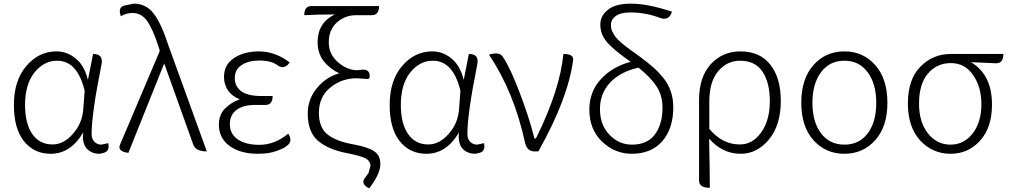

<svg xmlns="http://www.w3.org/2000/svg" viewBox="-20 -828 5520 1050"><path d="M257 13Q166 13 111 -56Q56 -125 56 -254Q56 -388 124 -467Q192 -547 289 -547Q346 -547 393 -509Q441 -471 461 -391L489 -533Q547 -533 535 -475Q481 -207 481 -95Q481 -69 496 -53Q512 -37 534 -37L572 -45Q582 1 543 9L525 13Q479 13 453 -17Q428 -48 435 -104Q367 13 257 13ZM267 -38Q327 -38 377 -94Q428 -150 435 -226L443 -331Q404 -496 292 -496Q220 -496 168 -431Q117 -366 117 -254Q117 -154 156 -96Q196 -38 267 -38Z M682 8Q621 0 636 -36L854 -550L846 -576Q815 -671 784 -714Q753 -757 705 -757Q670 -757 641 -739Q623 -790 662 -798L711 -808Q780 -808 821 -753Q863 -698 903 -574L1111 0Q1050 0 1037 -37L878 -481Z M1391 13Q1294 13 1235 -30Q1177 -74 1177 -145Q1177 -200 1209 -233Q1242 -267 1291 -285Q1250 -301 1227 -333Q1205 -366 1205 -407Q1205 -474 1259 -510Q1314 -547 1396 -547Q1484 -547 1564 -487Q1538 -446 1500 -469Q1468 -497 1397 -497Q1339 -497 1301 -472Q1264 -448 1264 -401Q1264 -356 1299 -329Q1335 -303 1408 -303H1471Q1471 -254 1431 -254H1392Q1316 -257 1276 -229Q1237 -201 1237 -149Q1237 -96 1280 -66Q1323 -36 1398 -36Q1483 -36 1556 -97Q1584 -55 1548 -30Q1536 -18 1492 -2Q1449 13 1391 13Z M1999 202Q1951 178 1975 146L1995 119L2006 79Q2006 53 1979 38Q1953 24 1875 9Q1776 -10 1719 -58Q1663 -107 1663 -206Q1663 -286 1713 -346Q1763 -407 1835 -427Q1782 -453 1749 -495Q1717 -538 1717 -597Q1717 -704 1811 -749Q1713 -749 1644 -745Q1644 -795 1684 -795H2053Q2053 -745 2013 -745H1928Q1867 -745 1822 -705Q1778 -665 1778 -596Q1778 -532 1828 -488Q1879 -444 1934 -444L1962 -447Q2002 -450 2002 -410Q2002 -395 1987 -396L1930 -400Q1849 -400 1786 -349Q1724 -298 1724 -211Q1724 -129 1773 -91Q1823 -54 1910 -39Q1992 -24 2026 -1Q2060 21 2060 69Q2060 123 1999 202Z M2312 13Q2221 13 2166 -56Q2111 -125 2111 -254Q2111 -388 2179 -467Q2247 -547 2344 -547Q2401 -547 2448 -509Q2496 -471 2516 -391L2544 -533Q2602 -533 2590 -475Q2536 -207 2536 -95Q2536 -69 2551 -53Q2567 -37 2589 -37L2627 -45Q2637 1 2598 9L2580 13Q2534 13 2508 -17Q2483 -48 2490 -104Q2422 13 2312 13ZM2322 -38Q2382 -38 2432 -94Q2483 -150 2490 -226L2498 -331Q2459 -496 2347 -496Q2275 -496 2223 -431Q2172 -366 2172 -254Q2172 -154 2211 -96Q2251 -38 2322 -38Z M2903 0Q2863 0 2852 -45Q2791 -326 2654 -529Q2712 -547 2730 -517Q2771 -457 2822 -321Q2874 -185 2901 -77Q2906 -60 2916 -81Q3043 -341 3061 -533Q3120 -533 3114 -497Q3085 -285 2924 0Z M3435 13Q3343 13 3273 -53Q3203 -120 3203 -228Q3203 -326 3265 -394Q3328 -463 3429 -490Q3348 -546 3305 -591Q3263 -637 3263 -693Q3263 -742 3305 -775Q3347 -808 3429 -808Q3524 -808 3655 -764Q3639 -714 3593 -729Q3512 -760 3427 -760Q3374 -760 3347 -740Q3321 -721 3321 -692Q3321 -681 3323 -670Q3326 -660 3332 -649Q3338 -639 3343 -630Q3349 -622 3360 -611Q3372 -600 3379 -593Q3387 -586 3403 -574Q3419 -562 3428 -555Q3437 -549 3456 -535Q3476 -521 3485 -514Q3525 -484 3551 -461Q3578 -438 3606 -404Q3634 -370 3648 -329Q3662 -289 3662 -241Q3662 -125 3602 -56Q3542 13 3435 13ZM3261 -231Q3261 -145 3313 -91Q3365 -37 3436 -37Q3519 -37 3561 -92Q3603 -148 3603 -239Q3603 -308 3569 -358Q3535 -408 3472 -458Q3372 -436 3316 -376Q3261 -316 3261 -231Z M3862 199Q3803 199 3803 159V-281Q3803 -407 3867 -477Q3932 -547 4029 -547Q4136 -547 4193 -474Q4250 -402 4250 -275Q4250 -144 4185 -65Q4120 13 4031 13Q3930 13 3858 -70Q3861 69 3862 199ZM4026 -38Q4096 -38 4143 -104Q4190 -170 4190 -275Q4190 -376 4150 -436Q4110 -496 4027 -496Q3956 -496 3907 -438Q3859 -381 3859 -271V-123Q3930 -38 4026 -38Z M4598 13Q4495 13 4428.5 -61.5Q4362 -136 4362 -266Q4362 -397 4428.5 -472Q4495 -547 4598 -547Q4700 -547 4766.5 -472Q4833 -397 4833 -266Q4833 -136 4766.5 -61.5Q4700 13 4598 13ZM4772 -266Q4772 -370 4725 -433Q4678 -496 4598 -496Q4517 -496 4470 -433Q4423 -370 4423 -266Q4423 -161 4470 -99Q4517 -37 4598 -37Q4679 -37 4725.5 -99Q4772 -161 4772 -266Z M5178 13Q5080 13 5012 -60Q4945 -134 4945 -261Q4945 -394 5013 -463Q5081 -533 5181 -533H5467Q5467 -481 5427 -482L5290 -488Q5405 -420 5405 -256Q5405 -131 5340 -59Q5275 13 5178 13ZM5299 -98Q5347 -159 5347 -259Q5347 -352 5302 -417Q5257 -483 5180 -483Q5103 -483 5054 -425Q5006 -368 5006 -261Q5006 -160 5055 -98Q5104 -37 5178 -37Q5252 -37 5299 -98Z"/></svg>

Font: Swei Half Moon CJK SC
Style: Light
Weight: 300
Version: Version 2.071